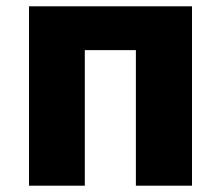

<svg xmlns="http://www.w3.org/2000/svg" viewBox="-20 -589 700 609"><path d="M72 0H249V-430H411V0H589V-569H72Z"/></svg>

Font: Noto Sans T Chinese Black
Style: Bold
Weight: 900
Designer: Ryoko NISHIZUKA (kana & ideographs); Paul D. Hunt (Latin, Greek & Cyrillic); Wenlong ZHANG (bopomofo); Sandoll Communica
Foundry: Adobe Systems Incorporated
Version: Version 1.000;PS 1;hotconv 1.0.78;makeotf.lib2.5.61930